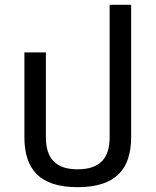

<svg xmlns="http://www.w3.org/2000/svg" viewBox="-20 -765 645 795"><path d="M301 10C459 10 523 -64 523 -198V-745H434V-197C434 -108 392 -64 301 -64C212 -64 170 -108 170 -197V-548H81V-198C81 -64 144 10 301 10Z"/></svg>

Font: Noto Sans Thai
Style: Regular
Weight: 400
Designer: Monotype Design Team
Foundry: Monotype Imaging Inc.
Version: Version 1.901